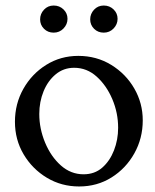

<svg xmlns="http://www.w3.org/2000/svg" viewBox="-20 -666 560 694"><path d="M266 8Q202 8 149.5 -23.5Q97 -55 65.5 -108Q34 -161 34 -226Q34 -291 64.5 -345Q95 -399 147 -431.5Q199 -464 263 -464Q329 -464 382 -431.5Q435 -399 465.5 -346Q496 -293 496 -231Q496 -166 465.5 -111.5Q435 -57 383 -24.5Q331 8 266 8ZM282 -36Q322 -36 349.5 -60Q377 -84 392 -122.5Q407 -161 407 -204Q407 -258 386 -307.5Q365 -357 329.5 -389Q294 -421 248 -421Q210 -421 181.5 -397.5Q153 -374 137.5 -336Q122 -298 122 -254Q122 -201 143 -150.5Q164 -100 200 -68Q236 -36 282 -36ZM174 -548Q153 -548 139 -562Q125 -576 125 -596Q125 -616 139 -631Q153 -646 174 -646Q195 -646 209.5 -632Q224 -618 224 -598Q224 -578 209.5 -563Q195 -548 174 -548ZM355 -548Q334 -548 320 -562Q306 -576 306 -596Q306 -616 320 -631Q334 -646 355 -646Q376 -646 390.5 -632Q405 -618 405 -598Q405 -578 390.5 -563Q376 -548 355 -548Z"/></svg>

Font: Joan
Style: Regular
Weight: 400
Designer: Paolo Biagini
Version: Version 1.001; ttfautohint (v1.8.4.7-5d5b);gftools[0.9.30]